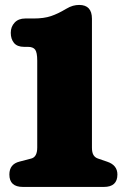

<svg xmlns="http://www.w3.org/2000/svg" viewBox="-20 -738 491 758"><path d="M75.5 -553Q48 -553 35.2 -568.5Q22.5 -584 22.5 -608.5Q22.5 -632.5 37.8 -648.8Q53 -665 79.5 -665H112.5Q153.5 -665 181.5 -674.5Q209.5 -684 240 -702.5Q256 -712 268.2 -715.2Q280.5 -718.5 292.5 -718.5Q343 -718.5 343 -664V-155Q343 -136 349 -126Q355 -116 367 -112L403.5 -99.5Q443.5 -86 443.5 -49Q443.5 0 390 0H70.5Q17 0 17 -49Q17 -90 57 -100L103 -112Q127 -118 127 -155.5V-498.5Q127 -531 118.8 -542Q110.5 -553 90.5 -553Z"/></svg>

Font: Fraunces 144pt SuperSoft Black
Style: Regular
Weight: 900
Version: Version 1.000;[b76b70a41]